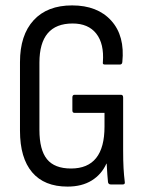

<svg xmlns="http://www.w3.org/2000/svg" viewBox="-20 -683 542 711"><path d="M230 8Q144 8 99 -45Q54 -98 54 -199V-453Q54 -553 104.5 -608Q155 -663 247 -663Q341 -663 392 -606.5Q443 -550 433 -453Q432 -444 424 -444H368Q359 -444 361 -453Q366 -521 336.5 -558.5Q307 -596 249 -596Q126 -596 126 -451V-202Q126 -128 154 -93.5Q182 -59 243 -59Q367 -59 367 -214V-265H256Q248 -265 248 -274V-322Q248 -332 256 -332H428Q436 -332 436 -322V-127Q436 -87 437.5 -60.5Q439 -34 442 -10Q444 0 435 0H390Q382 0 380 -8Q379 -20 377.5 -37Q376 -54 375 -77H374Q356 -37 319.5 -14.5Q283 8 230 8Z"/></svg>

Font: Sofia Sans Cond
Style: Regular
Weight: 400
Width: 3
Designer: Botio Nikoltchev, Ani Petrova
Foundry: lettersoup
Version: Version 4.100; ttfautohint (v1.8.3)